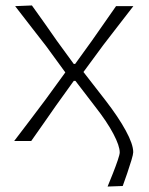

<svg xmlns="http://www.w3.org/2000/svg" viewBox="-20 -517 548 704"><path d="M374.5 167Q384 144.5 394.2 118.2Q404.5 92 411.8 70.5Q419 49 419 42Q419 18 395.8 -26.2Q372.5 -70.5 329 -126L256.5 -220.5H250.5L185.5 -130Q160.5 -94 140 -64.8Q119.5 -35.5 94.5 0H32Q69 -48.5 93.5 -80.8Q118 -113 146 -150.5L219.5 -251.5L149.5 -347.5Q121 -384 96.2 -416Q71.5 -448 35.5 -494.5L97 -497Q124 -459.5 144.8 -430Q165.5 -400.5 188.5 -367.5L250.5 -282.5H255.5L317.5 -368.5Q340.5 -401.5 360.5 -430Q380.5 -458.5 405.5 -494.5H469Q444.5 -463 426.8 -440Q409 -417 393.2 -396.5Q377.5 -376 358.5 -351.5L286 -253L366 -150Q414 -88 441.2 -38Q468.5 12 468.5 41Q468.5 48.5 462 70.2Q455.5 92 446.5 118.2Q437.5 144.5 430 165Z"/></svg>

Font: Commissioner Loud ExtraLight
Style: Regular
Weight: 200
Designer: Kostas Bartsokas
Foundry: Kostas Bartsokas
Version: Version 1.000; ttfautohint (v1.8.3)